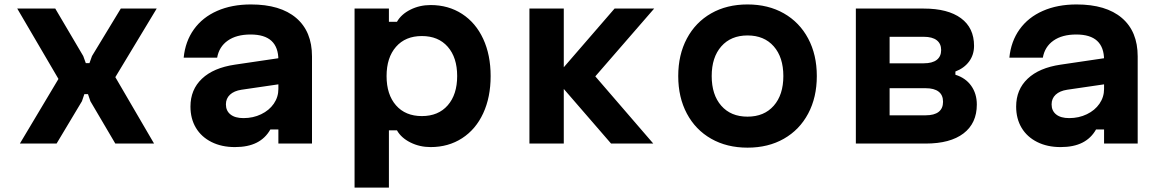

<svg xmlns="http://www.w3.org/2000/svg" viewBox="-20 -652 5290 872"><path d="M245.5 -293.5 58.3 -613.1H231L358 -397.6L369.7 -365.3H386.3L397.9 -397.6L528.6 -613.1H691.7L503.8 -301.6L679.7 0H503.7L390.6 -192.2L379.6 -224.5H363.1L352.1 -192.2L237 0H70.3Z M1255 -270.5 1076.5 -244.4Q1043.1 -239.3 1024.5 -222Q1006 -204.6 1006 -178.1Q1006 -148.7 1026.8 -132.2Q1047.5 -115.6 1085.9 -115.6Q1129.7 -115.6 1166.1 -133.2Q1202.6 -150.7 1223.5 -181Q1244.3 -211.3 1244.3 -247.8V-380Q1244.3 -437.1 1213.1 -466.2Q1181.8 -495.3 1118 -495.3Q1053.9 -495.3 1014.4 -467.5Q975 -439.8 966.2 -390H814.2Q821.5 -464.3 860.8 -518.9Q900.1 -573.5 966.4 -602.6Q1032.7 -631.8 1119.4 -631.8Q1253.2 -631.8 1325.1 -570.5Q1397 -509.2 1397 -395.9V0H1244.3V-63.9H1207.8Q1185.3 -24 1145.6 -4Q1105.9 16 1046.9 16Q986.5 16 940.6 -7Q894.6 -30 869.8 -71.4Q845 -112.9 845 -167.9Q845 -245.2 897.3 -294.6Q949.5 -344.1 1047.1 -358.4L1255 -389.1Z M1590.3 -613.1H1746.3V-553.1H1782.9Q1802.1 -587.1 1843.9 -608.1Q1885.7 -629.1 1935.7 -629.1Q2016.5 -629.1 2078.6 -588.8Q2140.7 -548.5 2174.5 -475.5Q2208.3 -402.5 2208.3 -306.5Q2208.3 -210.4 2174.5 -137.4Q2140.7 -64.3 2078.6 -24.2Q2016.5 16 1935.7 16Q1885.9 16 1843.9 -5Q1801.9 -26 1782.9 -60H1746.3V200H1590.3ZM2056.3 -306.7Q2056.3 -390.8 2013.5 -439.6Q1970.8 -488.3 1896 -488.3Q1821.2 -488.3 1778.5 -439.4Q1735.7 -390.5 1735.7 -306.5Q1735.7 -222.4 1778.5 -173.6Q1821.2 -124.8 1896 -124.8Q1970.8 -124.8 2013.5 -173.7Q2056.3 -222.6 2056.3 -306.7Z M2497.9 -297.3 2771.2 -613.1H2951L2683.7 -305.2L2947 0H2755.3ZM2384.5 -613.1H2540.5V0H2384.5Z M3060.3 -306.6Q3060.3 -403.4 3099.6 -477.1Q3138.9 -550.8 3209.9 -591.3Q3280.9 -631.8 3374.9 -631.8Q3468.9 -631.8 3540 -591.3Q3611.1 -550.8 3650.4 -477.1Q3689.7 -403.4 3689.7 -306.6Q3689.7 -209.7 3650.4 -136Q3611.1 -62.3 3540.1 -21.9Q3469.1 18.6 3375.1 18.6Q3281.1 18.6 3210 -21.9Q3138.9 -62.3 3099.6 -136Q3060.3 -209.7 3060.3 -306.6ZM3537.7 -306.6Q3537.7 -391.8 3494.2 -441.4Q3450.7 -491 3375.1 -491Q3299.5 -491 3255.9 -441.4Q3212.3 -391.8 3212.3 -306.6Q3212.3 -221.3 3255.8 -171.8Q3299.3 -122.2 3374.9 -122.2Q3450.5 -122.2 3494.1 -171.8Q3537.7 -221.3 3537.7 -306.6Z M3867 -613.1H4175.4Q4284.9 -613.1 4344.4 -569.3Q4403.8 -525.5 4403.8 -443.8Q4403.8 -403.2 4381.4 -372.8Q4359.1 -342.5 4319.1 -327.2V-312.5Q4365.4 -298.2 4390.9 -262.4Q4416.4 -226.5 4416.4 -177.2Q4416.4 -92.3 4356 -46.1Q4295.6 0 4184.1 0H3867ZM4263 -189.8Q4263 -220.3 4242.9 -235.8Q4222.9 -251.4 4184.1 -251.4H4020.3V-128.3H4184.1Q4222.9 -128.3 4242.9 -143.8Q4263 -159.4 4263 -189.8ZM4254.4 -424.7Q4254.4 -453.7 4234.3 -469.3Q4214.2 -484.9 4175.4 -484.9H4020.3V-364.5H4175.4Q4214.2 -364.5 4234.3 -380Q4254.4 -395.6 4254.4 -424.7Z M5005 -270.5 4826.5 -244.4Q4793.1 -239.3 4774.5 -222Q4756 -204.6 4756 -178.1Q4756 -148.7 4776.8 -132.2Q4797.5 -115.6 4835.9 -115.6Q4879.7 -115.6 4916.1 -133.2Q4952.6 -150.7 4973.5 -181Q4994.3 -211.3 4994.3 -247.8V-380Q4994.3 -437.1 4963.1 -466.2Q4931.8 -495.3 4868 -495.3Q4803.9 -495.3 4764.4 -467.5Q4725 -439.8 4716.2 -390H4564.2Q4571.5 -464.3 4610.8 -518.9Q4650.1 -573.5 4716.4 -602.6Q4782.7 -631.8 4869.4 -631.8Q5003.2 -631.8 5075.1 -570.5Q5147 -509.2 5147 -395.9V0H4994.3V-63.9H4957.8Q4935.3 -24 4895.6 -4Q4855.9 16 4796.9 16Q4736.5 16 4690.6 -7Q4644.6 -30 4619.8 -71.4Q4595 -112.9 4595 -167.9Q4595 -245.2 4647.3 -294.6Q4699.5 -344.1 4797.1 -358.4L5005 -389.1Z"/></svg>

Font: Martian Mono VF sWd Rg
Style: Regular
Weight: 400
Width: 6
Monospace: yes
Designer: Roman Shamin
Foundry: Evil Martians
Version: Version 1.100